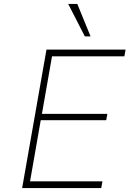

<svg xmlns="http://www.w3.org/2000/svg" viewBox="-20 -951 655 971"><path d="M243 -666 192 -375H523L517 -343H186L132 -34H498L492 0H92L215 -700H615L609 -666ZM325 -931H371L438 -767H409Z"/></svg>

Font: Be Vietnam Thin
Style: Italic
Weight: 250
Italic angle: -9°
Designer: Gabriel Lam
Foundry: TypeRant
Version: Version 3.000